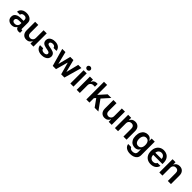

<svg xmlns="http://www.w3.org/2000/svg" viewBox="626 -3065 5589 5589"><g transform="rotate(45 3420.5 -270.5)"><path d="M223.4 10.7Q171.5 10.7 130.1 -9.2Q88.8 -29.1 64.8 -65.9Q40.8 -102.6 40.8 -153.4Q40.8 -214.1 70.3 -252.3Q99.8 -290.5 152.2 -308.6Q204.5 -326.7 273.1 -326.3H382.8V-370.7Q382.8 -408.7 358.8 -432Q334.9 -455.3 289.8 -454.5Q237.6 -455.3 210.8 -432.9Q183.9 -410.5 182.5 -378.9L60.4 -378.6Q62.1 -428.6 91.1 -468Q120 -507.5 171.2 -530.4Q222.3 -553.3 289.8 -552.9Q347.7 -553.3 398.3 -534.1Q448.9 -514.9 480.3 -473.5Q511.7 -432.2 511.4 -365.4L511 -130.7Q511 -110.1 525.2 -104.8Q539.4 -99.4 554.7 -103.3H556.8V-9.2Q554.3 -9.2 541.4 -4.6Q528.4 0 503.2 0Q460.6 0 435.4 -15.4Q410.2 -30.9 399 -48.8Q387.8 -66.8 387.8 -74.6V-75.3H383.5Q366.5 -41.9 327.1 -15.6Q287.6 10.7 223.4 10.7ZM256.4 -83.5Q314.6 -83.5 348.7 -116.8Q382.8 -150.2 382.8 -200.3V-238.6H289.8Q224.8 -238.6 195.3 -216.6Q165.8 -194.6 165.8 -155.9Q165.8 -120.4 191.1 -101.9Q216.3 -83.5 256.4 -83.5Z M988.3 -229.4V-545.5H1116.8V0H992.2V-96.9H986.5Q968 -51.1 926 -22Q883.9 7.1 822.4 7.1Q742.2 7.1 691.4 -46.3Q640.6 -99.8 640.6 -198.2V-545.5H769.2V-218Q769.2 -166.2 797.6 -135.7Q826 -105.1 872.2 -105.1Q900.6 -105.1 927.2 -119Q953.8 -132.8 971.1 -160.3Q988.3 -187.9 988.3 -229.4Z M1677.6 -385.7H1556.5Q1555.8 -399.1 1546.5 -415.8Q1537.3 -432.5 1516.3 -444.6Q1495.4 -456.7 1459.9 -456.7Q1419.7 -456.7 1391.9 -439.8Q1364 -422.9 1364.3 -394.9Q1364 -367.2 1382.5 -353.5Q1400.9 -339.8 1442.8 -331.7L1538.4 -312.9Q1621.8 -296.5 1656.6 -258.5Q1691.4 -220.5 1691.8 -162.3Q1691.8 -110.8 1662.3 -71.7Q1632.8 -32.7 1580.6 -11Q1528.4 10.7 1459.9 10.7Q1396 10.7 1351.4 -5.7Q1306.8 -22 1279.1 -48.7Q1251.4 -75.3 1238.1 -106.2Q1224.8 -137.1 1223.4 -165.8H1351.6Q1353.3 -129.6 1383.3 -106.7Q1413.4 -83.8 1465.6 -83.8Q1511.7 -83.8 1537.3 -103.2Q1562.9 -122.5 1563.2 -150.6Q1562.9 -173.7 1546 -190Q1529.1 -206.3 1486.5 -215.2L1391 -234.4Q1312.1 -250 1274.7 -287.5Q1237.2 -324.9 1237.6 -387.8Q1237.6 -438.2 1265.3 -475.1Q1293 -512.1 1342.7 -532.3Q1392.4 -552.6 1458.1 -552.6Q1518.1 -552.6 1559.7 -536.8Q1601.2 -521 1626.8 -495.7Q1652.3 -470.5 1664.4 -441.4Q1676.5 -412.3 1677.6 -385.7Z M1910.5 0 1756.4 -545.5H1887.4L1983.3 -161.9H1988.3L2086.3 -545.5H2215.9L2313.9 -164.1H2319.2L2413.7 -545.5H2545.1L2390.6 0H2256.7L2154.5 -368.6H2147L2044.7 0Z M2635.3 0V-545.5H2763.8V0ZM2699.9 -622.9Q2669 -622.9 2647.2 -643.3Q2625.4 -663.7 2625.4 -692.5Q2625.4 -721.6 2647.2 -742Q2669 -762.4 2699.9 -762.4Q2730.5 -762.4 2752.3 -742Q2774.1 -721.6 2774.1 -692.5Q2774.1 -663.7 2752.3 -643.3Q2730.5 -622.9 2699.9 -622.9Z M2896 0V-545.5H3020.6V-454.5H3026.3Q3041.2 -502.1 3077.6 -527.7Q3114 -553.3 3160.9 -553.3H3207V-438.9H3147.4Q3094.5 -438.9 3059.5 -405.7Q3024.5 -372.5 3024.5 -320.7V0Z M3292.6 0V-727.3H3421.2V-326.3H3430L3626.1 -545.5H3776.3L3565 -310L3788.7 0H3634.9L3468 -233.3L3421.2 -183.2V0Z M4209.2 -229.4V-545.5H4337.7V0H4213.1V-96.9H4207.4Q4188.9 -51.1 4146.8 -22Q4104.8 7.1 4043.3 7.1Q3963.1 7.1 3912.3 -46.3Q3861.5 -99.8 3861.5 -198.2V-545.5H3990.1V-218Q3990.1 -166.2 4018.5 -135.7Q4046.9 -105.1 4093 -105.1Q4121.4 -105.1 4148.1 -119Q4174.7 -132.8 4191.9 -160.3Q4209.2 -187.9 4209.2 -229.4Z M4598.4 -319.6V0H4469.8V-545.5H4592.7V-452.8H4599.1Q4617.9 -498.2 4659.3 -525.4Q4700.6 -552.6 4761.7 -552.6Q4846.2 -552.6 4897.5 -498.9Q4948.9 -445.3 4948.5 -347.3V0H4820V-327.4Q4820 -382.1 4791.7 -413Q4763.5 -443.9 4713.8 -443.9Q4663 -443.9 4630.7 -411.4Q4598.4 -378.9 4598.4 -319.6Z M5313.2 220.9Q5209.5 220.9 5145.6 176.7Q5081.7 132.5 5070.3 55L5196.7 55.4Q5202.8 78.1 5230.1 101Q5257.5 123.9 5315.3 123.9Q5370.4 123.9 5406.1 97.3Q5441.8 70.7 5441.8 10.7V-93H5435.4Q5425.8 -73.2 5406.8 -52.4Q5387.8 -31.6 5356.5 -17.4Q5325.3 -3.2 5278.4 -2.8Q5215.6 -3.2 5164.8 -32.8Q5114 -62.5 5084 -121.4Q5054 -180.4 5054 -269.2Q5054 -359.4 5084 -421.5Q5114 -483.7 5165 -515.8Q5215.9 -547.9 5278.8 -547.6Q5327.1 -547.9 5358.1 -531.8Q5389.2 -515.6 5407.7 -492.9Q5426.1 -470.2 5435.7 -450.3H5442.5V-540.5H5569.6V13.8Q5569.6 83.8 5536.2 129.8Q5502.8 175.8 5445 198.3Q5387.1 220.9 5313.2 220.9ZM5317.8 -108.7Q5379.3 -108.7 5412.6 -152.9Q5446 -197.1 5446 -275.2Q5446 -352.6 5413 -399.9Q5380 -447.1 5317.8 -447.1Q5253.6 -447.1 5220.9 -398.3Q5188.2 -349.4 5188.2 -275.2Q5188.2 -199.9 5221.2 -154.3Q5254.3 -108.7 5317.8 -108.7Z M5946.4 10.7Q5864.3 10.7 5804.9 -23.8Q5745.4 -58.2 5713.4 -121.1Q5681.5 -183.9 5681.5 -269.5Q5681.5 -353.7 5713.4 -417.4Q5745.4 -481.2 5803.4 -516.9Q5861.5 -552.6 5939.6 -552.6Q6006.7 -552.6 6063.6 -523.6Q6120.4 -494.7 6154.7 -433.8Q6188.9 -372.9 6188.9 -277V-237.6H5808.9Q5810 -167.6 5847.8 -128.6Q5885.7 -89.5 5948.2 -89.5Q5989.7 -89.5 6019.9 -107.1Q6050.1 -124.6 6063.2 -159.1H6185Q6167.6 -79.9 6104.8 -34.6Q6041.9 10.7 5946.4 10.7ZM5809.3 -324.2H6065.7Q6065.3 -380 6031.1 -416.2Q5996.8 -452.4 5941.4 -452.4Q5883.9 -452.4 5848 -414.4Q5812.1 -376.4 5809.3 -324.2Z M6426.1 -319.6V0H6297.6V-545.5H6420.5V-452.8H6426.8Q6445.7 -498.2 6487 -525.4Q6528.4 -552.6 6589.5 -552.6Q6674 -552.6 6725.3 -498.9Q6776.6 -445.3 6776.3 -347.3V0H6647.7V-327.4Q6647.7 -382.1 6619.5 -413Q6591.3 -443.9 6541.5 -443.9Q6490.8 -443.9 6458.5 -411.4Q6426.1 -378.9 6426.1 -319.6Z"/></g></svg>

Font: Inter Zeller Semi Bold
Style: Regular
Weight: 600
Designer: Rasmus Andersson; Joe Bland
Foundry: zeller
Version: Version 3.015;git-dec3a8cb1